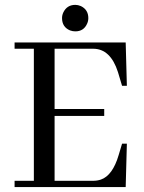

<svg xmlns="http://www.w3.org/2000/svg" viewBox="-20 -758 583 778"><path d="M494.1 -410.2 489.3 -585.9H39.1V-560.5H117.2V-25.4H39.1V0H489.3L494.1 -175.8H474.6L460.9 -129.9Q436.5 -46.9 388.7 -30.3Q374 -25.4 357.4 -25.4H201.2V-288.1H402.3V-316.4H201.2V-560.5H357.4Q427.7 -560.5 458 -465.8Q460 -460 460.9 -456.1L474.6 -410.2ZM337.9 -684.6Q337.9 -718.8 307.6 -733.4Q295.9 -738.3 285.2 -738.3Q251 -738.3 236.3 -707Q231.4 -696.3 231.4 -684.6Q231.4 -648.4 263.7 -634.8Q274.4 -630.9 285.2 -630.9Q319.3 -630.9 333 -662.1Q337.9 -672.9 337.9 -684.6Z"/></svg>

Font: Abhaya Libre
Style: Regular
Weight: 400
Designer: Pushpananda Ekanayake, Sol Matas, Pathum Egodawatta
Foundry: Mooniak
Version: Version 1.050 ; ttfautohint (v1.6)